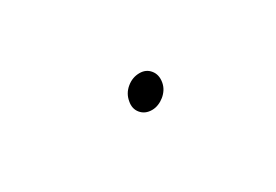

<svg xmlns="http://www.w3.org/2000/svg" viewBox="-9 -538 602 419"><g transform="rotate(-30 292.0 -328.0)"><path d="M270 -328Q273 -346 287.5 -358Q302 -370 320 -370Q336.5 -370 346.2 -358Q356 -346 353 -328Q351.5 -319 346.8 -311.5Q342 -304 335.2 -298.5Q328.5 -293 320.5 -289.8Q312.5 -286.5 304 -286.5Q286.5 -286.5 276.5 -298.5Q266.5 -310.5 270 -328Z"/></g></svg>

Font: Russisch Sans ExtraLight
Style: Italic
Weight: 200
Width: 4
Italic angle: -10°
Designer: Michael Sharanda (font) & Cristiano Sobral (main changes)
Foundry: Michael Sharanda
Version: Version 2.00;September 8, 2020;FontCreator 13.0.0.2681 64-bi